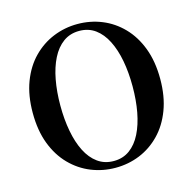

<svg xmlns="http://www.w3.org/2000/svg" viewBox="-112 -872 1009 1004"><g transform="rotate(-15 392.5 -370.0)"><path d="M392.9 18.6Q324.2 18.6 261.8 -6.5Q199.5 -31.6 151.1 -81Q102.7 -130.4 75.1 -202.8Q47.6 -275.2 47.6 -370.5Q47.6 -464.8 75.1 -537.3Q102.7 -609.9 151.1 -659.3Q199.5 -708.6 261.8 -734Q324.2 -759.4 392.9 -759.4Q462.5 -759.4 524.4 -734.3Q586.3 -709.2 634.4 -659.8Q682.6 -610.4 710.1 -537.9Q737.7 -465.3 737.7 -370.5Q737.7 -276.2 710.1 -203.4Q682.6 -130.6 634.4 -81.3Q586.3 -31.9 524.4 -6.6Q462.5 18.6 392.9 18.6ZM392.9 -18Q442.6 -18 479.3 -44.8Q515.9 -71.5 540 -119.4Q564.1 -167.3 576.1 -231.5Q588 -295.6 588 -370.5Q588 -445.3 576.1 -509.2Q564.1 -573 540 -620.8Q515.9 -668.7 479.3 -695.5Q442.6 -722.2 392.9 -722.2Q343.1 -722.2 306.2 -695.5Q269.3 -668.7 245.1 -620.8Q220.9 -573 209 -509.2Q197 -445.3 197 -370.5Q197 -295.6 209 -231.5Q220.9 -167.3 245.1 -119.4Q269.3 -71.5 306.2 -44.8Q343.1 -18 392.9 -18Z"/></g></svg>

Font: Source Han Serif JP VF
Style: Regular
Weight: 250
Designer: Ryoko NISHIZUKA 西塚涼子 (kana & ideographs); Frank Grießhammer (Latin, Greek & Cyrillic); Wenlong ZHANG 张文龙 (bopomofo); San
Foundry: Adobe
Version: Version 2.001;hotconv 1.1.0;makeotfexe 2.6.0